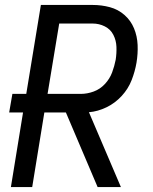

<svg xmlns="http://www.w3.org/2000/svg" viewBox="-20 -755 616 775"><path d="M24 0H110L159 -301H246L374 0H468L339 -302Q375 -305 410 -322Q445 -339 471.5 -368Q498 -397 511.5 -432Q525 -467 531 -502Q537 -538 535.5 -573.5Q534 -609 521 -640.5Q508 -672 482.5 -694.5Q457 -717 423.5 -726Q390 -735 354 -735H145L86 -376H30L17 -301H73ZM306 -376H172L219 -660H354Q380 -660 403 -648.5Q426 -637 437.5 -614.5Q449 -592 450 -566Q451 -540 447 -514Q442 -488 432.5 -462.5Q423 -437 403.5 -416Q384 -395 358 -385.5Q332 -376 306 -376Z"/></svg>

Font: Iosevka Sparkle Oblique
Style: Regular
Weight: 400
Italic angle: -9°
Designer: Belleve Invis
Foundry: Belleve Invis
Version: Version 4.5.0; ttfautohint (v1.8.3)